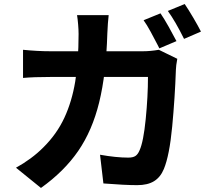

<svg xmlns="http://www.w3.org/2000/svg" viewBox="-20 -869 1040 947"><path d="M850.4 -666.2 766 -630.4 758 -646.4Q742 -677.4 723.2 -712.1Q704.4 -746.8 688.2 -769.2L771.6 -803.2Q789 -778 811.7 -737.6Q834.4 -697.2 850.4 -666.2ZM971.2 -713.2 887.8 -677.2Q844.8 -764 807.8 -815L891 -849.2Q909.6 -821.8 933.4 -781.4Q957.2 -741 971.2 -713.2ZM509.4 -703.6Q503.4 -503.6 469.2 -364.3Q435 -225 365.7 -124.3Q296.4 -23.6 182 58L58.8 -41.8Q94.8 -61.4 130.1 -87.3Q165.4 -113.2 194.8 -143Q260.2 -208 297.5 -288.2Q334.8 -368.4 351.1 -467.3Q367.4 -566.2 367.6 -701Q367.6 -721.6 365.3 -749.2Q363 -776.8 360 -794.4H516Q511.6 -757 509.4 -703.6ZM847.6 -525.6Q842.8 -387 829.3 -244.4Q815.8 -101.8 788.2 -35.4Q771.6 5 739.9 24.6Q708.2 44.2 656.8 44.2Q596 44.2 490 35.8L473.4 -105.8Q553 -91.6 612.6 -91.6Q636.2 -91.6 648.3 -99.9Q660.4 -108.2 668.4 -127.6Q687.6 -169.8 698.7 -281.7Q709.8 -393.6 709.8 -489.4H228Q146.6 -489.4 93.6 -484.6V-623.4Q165.6 -616.2 227.8 -616.2H685.4Q721.8 -616.2 763.4 -623.4L854.4 -579Q848 -544.4 847.6 -525.6Z"/></svg>

Font: 寒蝉端黑体 Light
Style: Regular
Weight: 300
Designer: ChillDuanSans {Warren2060}; 
Source Han Sans {Ryoko NISHIZUKA 西塚涼子 (kana, bopomofo & ideographs); Paul D. Hunt (Latin, G
Foundry: ChillType&Adobe
Version: Version 1.300;Glyphs 3.3 (3306)